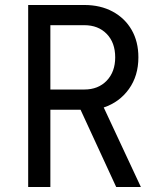

<svg xmlns="http://www.w3.org/2000/svg" viewBox="-20 -750 640 770"><path d="M93 0V-730H318Q383 -730 432 -703.5Q481 -677 508 -630Q535 -583 535 -520Q535 -446 497 -393Q459 -340 396 -319L545 0H446L303 -310H182V0ZM182 -391H318Q374 -391 408 -426.5Q442 -462 442 -520Q442 -579 408 -614Q374 -649 318 -649H182Z"/></svg>

Font: JetBrainsMono Nerd Font Mono
Style: Regular
Weight: 400
Monospace: yes
Designer: Philipp Nurullin, Konstantin Bulenkov
Foundry: JetBrains
Version: Version 2.304; ttfautohint (v1.8.4.7-5d5b);Nerd Fonts 2.3.0